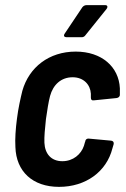

<svg xmlns="http://www.w3.org/2000/svg" viewBox="-20 -720 492 748"><path d="M239 -575H299C304 -575 310 -578 313 -583L395 -685C401 -693 399 -700 390 -700H317C311 -700 305 -697 301 -692L232 -589C226 -580 231 -575 239 -575ZM210 8C314 8 395 -51 418 -142L423 -159C424 -167 420 -171 413 -172L326 -180C319 -181 313 -177 312 -169C312 -168 312 -167 311 -166L307 -152C296 -119 265 -92 223 -92C179 -92 155 -121 153 -164C152 -187 155 -219 159 -256C164 -291 169 -323 175 -346C187 -390 218 -419 263 -419C306 -419 332 -390 334 -355C334 -351 334 -346 334 -340C334 -332 337 -328 345 -329L434 -338C441 -339 447 -343 447 -351C447 -359 447 -368 447 -376C443 -460 376 -519 275 -519C171 -519 93 -458 67 -366C60 -337 51 -298 46 -257C41 -219 38 -178 40 -147C43 -52 107 8 210 8Z"/></svg>

Font: Barlow Semi Condensed SemiBold
Style: Italic
Weight: 600
Width: 4
Italic angle: -7°
Designer: Jeremy Tribby
Foundry: Tribby Type
Version: Version 1.422;hotconv 1.0.109;makeotfexe 2.5.65596